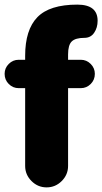

<svg xmlns="http://www.w3.org/2000/svg" viewBox="-21 -804 443 832"><path d="M88 -85V-422H60Q35 -422 17 -440Q-1 -458 -1 -484Q-1 -509 17 -527Q35 -545 60 -545H88V-562Q88 -675 141 -729.5Q194 -784 314 -784Q402 -784 402 -714Q402 -684 387 -662Q372 -640 345 -640Q306 -640 290 -624.5Q274 -609 274 -568V-545H329Q354 -545 372 -527Q390 -509 390 -484Q390 -458 372 -440Q354 -422 329 -422H274V-85Q274 -47 246.5 -19.5Q219 8 181 8Q143 8 115.5 -19.5Q88 -47 88 -85Z"/></svg>

Font: Jellee Roman
Style: Regular
Weight: 400
Designer: Alfredo Marco Pradil
Foundry: Alfredo Marco Pradil
Version: Version 1.016;PS 001.016;hotconv 1.0.88;makeotf.lib2.5.64775